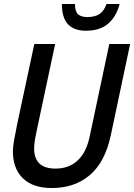

<svg xmlns="http://www.w3.org/2000/svg" viewBox="-20 -932 676 968"><path d="M241 16Q146 16 95.5 -33Q45 -82 45 -170Q45 -192 51.5 -227.5Q58 -263 67 -308L153 -710H258L169 -292Q163 -266 157.5 -235Q152 -204 152 -184Q152 -82 260 -82Q327 -82 371 -122.5Q415 -163 432 -243L531 -710H636L538 -247Q509 -114 432.5 -49Q356 16 241 16ZM413 -777Q354 -777 323 -809.5Q292 -842 292 -912H358Q358 -874 373.5 -860Q389 -846 421 -846Q459 -846 482 -861.5Q505 -877 517 -912H583Q567 -849 525.5 -813Q484 -777 413 -777Z"/></svg>

Font: Geist Mono Medium
Style: Italic
Weight: 500
Italic angle: -12°
Monospace: yes
Designer: Basement.studio, Andrés Briganti, Mateo Zaragoza
Foundry: Basement.studio, Vercel, Andrés Briganti, Guido Ferreyra, Mateo Zaragoza
Version: Version 1.500; ttfautohint (v1.8.4.7-5d5b)